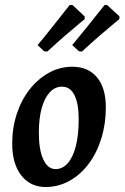

<svg xmlns="http://www.w3.org/2000/svg" viewBox="-20 -739 500 771"><path d="M163 12Q102 12 65.5 -34.5Q29 -81 29 -162Q29 -226 47.5 -282Q66 -338 99 -380Q132 -422 176 -446.5Q220 -471 270 -471Q334 -471 369.5 -428.5Q405 -386 405 -308Q405 -242 387 -183.5Q369 -125 336 -81Q303 -37 258.5 -12.5Q214 12 163 12ZM203 -60Q231 -60 252 -83.5Q273 -107 284.5 -152Q296 -197 296 -260Q296 -323 279 -357Q262 -391 229 -391Q201 -391 180 -368.5Q159 -346 147.5 -305Q136 -264 136 -206Q136 -137 154 -98.5Q172 -60 203 -60ZM320 -662Q320 -662 298 -644Q276 -626 242 -596.5Q208 -567 170 -532L157 -533L131 -558Q162 -595 191.5 -632.5Q221 -670 240.5 -694.5Q260 -719 260 -719H271L320 -673ZM459 -662Q459 -662 437 -644Q415 -626 381 -596.5Q347 -567 309 -532L297 -533L270 -558Q301 -595 331 -632.5Q361 -670 380.5 -694.5Q400 -719 400 -719H410L460 -673Z"/></svg>

Font: Alegreya SemiBold
Style: Italic
Weight: 600
Italic angle: -7°
Designer: Juan Pablo del Peral
Foundry: Huerta Tipografica
Version: Version 2.009